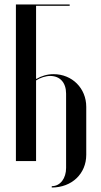

<svg xmlns="http://www.w3.org/2000/svg" viewBox="-20 -719 450 857"><path d="M291 -693V-699H51V0H141V-360C159 -372 184 -380 204 -380C248 -380 275 -350 275 -301V31C275 76 250 112 211 112V118C301 118 365 56 365 -28V-242C365 -325 302 -388 219 -388C191 -388 165 -380 143 -367H141V-693Z"/></svg>

Font: Moniqa SemBd Display
Style: Regular
Weight: 600
Designer: Rajesh Rajput
Foundry: Rajesh Rajput
Version: Version 1.000